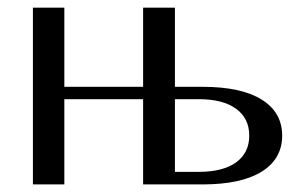

<svg xmlns="http://www.w3.org/2000/svg" viewBox="-20 -487 792 507"><path d="M66.9 -466.8H149.9V-257.8H357.9V-466.8H441.9V-257.8H514.2Q616.7 -257.8 670.9 -224.1Q725.1 -190.4 725.1 -128.9Q725.1 -67.4 670.9 -33.7Q616.7 0 514.2 0H357.9V-225.1H149.9V0H66.9ZM441.9 -225.1V-33.2H504.9Q568.8 -33.2 603.5 -58.3Q638.2 -83.5 638.2 -128.9Q638.2 -174.3 603.5 -199.7Q568.8 -225.1 504.9 -225.1Z"/></svg>

Font: Resagokr
Style: Regular
Weight: 500
Designer: gluk
Foundry: gluk
Version: Version 0.95